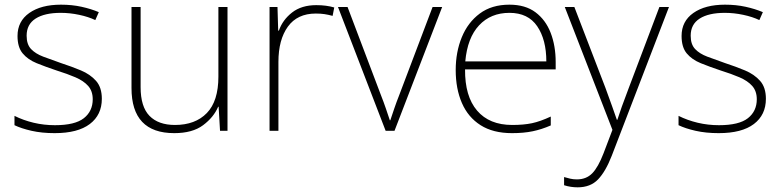

<svg xmlns="http://www.w3.org/2000/svg" viewBox="-20 -626 3345 822"><path d="M416 -203Q416 -134 364.5 -95Q313 -56 214 -56Q159 -56 115 -66Q71 -76 42 -90V-130Q80 -111 124 -100.5Q168 -90 215 -90Q301 -90 339 -120Q377 -150 377 -201Q377 -236 357.5 -258Q338 -280 303 -295Q268 -310 223 -324Q175 -340 137 -355.5Q99 -371 77 -397.5Q55 -424 55 -472Q55 -535 105.5 -570.5Q156 -606 241 -606Q288 -606 329 -597Q370 -588 403 -574L388 -540Q359 -554 319 -562.5Q279 -571 240 -571Q171 -571 132.5 -546.5Q94 -522 94 -473Q94 -436 113 -416Q132 -396 165 -383.5Q198 -371 241 -356Q287 -341 326.5 -324.5Q366 -308 391 -280Q416 -252 416 -203Z M954 -596V-66H922L916 -169H914Q895 -124 849.5 -90Q804 -56 726 -56Q543 -56 543 -249V-596H582V-253Q582 -169 620 -130Q658 -91 729 -91Q816 -91 865.5 -142Q915 -193 915 -298V-596Z M1334 -604Q1356 -604 1375 -601.5Q1394 -599 1411 -594L1404 -558Q1386 -563 1369.5 -565.5Q1353 -568 1332 -568Q1253 -568 1212.5 -512Q1172 -456 1172 -361V-66H1134V-596H1168L1171 -495H1174Q1190 -541 1230.5 -572.5Q1271 -604 1334 -604Z M1631 -66 1427 -596H1468L1610 -221Q1623 -188 1632 -161.5Q1641 -135 1649 -111H1651Q1659 -135 1668 -161.5Q1677 -188 1690 -221L1832 -596H1873L1669 -66Z M2161 -606Q2229 -606 2272.5 -573.5Q2316 -541 2337.5 -485.5Q2359 -430 2359 -360V-329H1971Q1970 -214 2022.5 -152.5Q2075 -91 2173 -91Q2222 -91 2257.5 -98.5Q2293 -106 2338 -127V-89Q2299 -72 2260.5 -64Q2222 -56 2172 -56Q2091 -56 2037.5 -90Q1984 -124 1957.5 -185Q1931 -246 1931 -326Q1931 -403 1957 -466.5Q1983 -530 2034 -568Q2085 -606 2161 -606ZM2161 -571Q2081 -571 2031 -517.5Q1981 -464 1972 -363H2319Q2319 -456 2280 -513.5Q2241 -571 2161 -571Z M2398 -596H2439L2572 -250Q2589 -204 2601 -170Q2613 -136 2621 -113H2623Q2630 -135 2642 -169Q2654 -203 2671 -247L2803 -596H2844L2599 41Q2573 108 2540.5 142Q2508 176 2453 176Q2423 176 2395 167V132Q2409 136 2421.5 139Q2434 142 2450 142Q2490 142 2515.5 116Q2541 90 2564 30L2602 -70Z M3259 -203Q3259 -134 3207.5 -95Q3156 -56 3057 -56Q3002 -56 2958 -66Q2914 -76 2885 -90V-130Q2923 -111 2967 -100.5Q3011 -90 3058 -90Q3144 -90 3182 -120Q3220 -150 3220 -201Q3220 -236 3200.5 -258Q3181 -280 3146 -295Q3111 -310 3066 -324Q3018 -340 2980 -355.5Q2942 -371 2920 -397.5Q2898 -424 2898 -472Q2898 -535 2948.5 -570.5Q2999 -606 3084 -606Q3131 -606 3172 -597Q3213 -588 3246 -574L3231 -540Q3202 -554 3162 -562.5Q3122 -571 3083 -571Q3014 -571 2975.5 -546.5Q2937 -522 2937 -473Q2937 -436 2956 -416Q2975 -396 3008 -383.5Q3041 -371 3084 -356Q3130 -341 3169.5 -324.5Q3209 -308 3234 -280Q3259 -252 3259 -203Z"/></svg>

Font: Noto Sans Malayalam UI ExtraLight
Style: Regular
Weight: 200
Designer: Jelle Bosma - Monotype Design Team
Foundry: Monotype Imaging Inc.
Version: Version 2.104; ttfautohint (v1.8.4.7-5d5b)